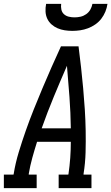

<svg xmlns="http://www.w3.org/2000/svg" viewBox="-46 -975 577 995"><path d="M-26 0V-70H24L25 -74Q34 -130 51 -186Q68 -242 87.5 -297.5Q107 -353 129 -408Q151 -463 174 -517.5Q197 -572 221 -626.5Q245 -681 270 -735H361Q368 -681 374 -626.5Q380 -572 385 -517.5Q390 -463 393.5 -408Q397 -353 398 -297.5Q399 -242 397.5 -186Q396 -130 387 -74V-70H428V0H258V-70H308L309 -74Q315 -115 318 -156.5Q321 -198 321 -240H146Q133 -199 121.5 -157.5Q110 -116 103 -74V-70H144V0ZM321 -310Q320 -391 314 -472Q308 -553 301 -634Q266 -554 232.5 -473Q199 -392 170 -310ZM329 -815Q309 -815 289.5 -818Q270 -821 252.5 -828.5Q235 -836 221 -848.5Q207 -861 199 -878Q191 -895 190 -915Q189 -935 193 -955H271Q269 -940 272 -925.5Q275 -911 285.5 -901.5Q296 -892 310.5 -888.5Q325 -885 340 -885Q356 -885 371.5 -888.5Q387 -892 400.5 -901.5Q414 -911 422 -925Q430 -939 433 -955H511Q508 -934 500 -914.5Q492 -895 479 -878Q466 -861 448 -848.5Q430 -836 410 -828.5Q390 -821 369.5 -818Q349 -815 329 -815Z"/></svg>

Font: Iosevka Curly Slab Oblique
Style: Regular
Weight: 400
Italic angle: -9°
Monospace: yes
Designer: Belleve Invis
Foundry: Belleve Invis
Version: Version 11.1.0; ttfautohint (v1.8.3)